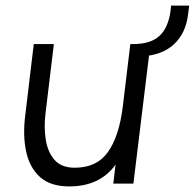

<svg xmlns="http://www.w3.org/2000/svg" viewBox="-20 -658 698 688"><path d="M143 -251Q137 -202 144 -157.5Q151 -113 175.5 -85Q200 -57 248 -57Q327 -57 367 -113.5Q407 -170 420 -276L447 -500H519L458 0H386L394 -68Q338 10 228 10Q161 10 123.5 -23.5Q86 -57 73.5 -116Q61 -175 71 -249L101 -500H173ZM487 -456 455 -486 456 -500Q520 -500 551.5 -529.5Q583 -559 591 -618L593 -638H658L654 -607Q646 -539 603.5 -499.5Q561 -460 487 -456Z"/></svg>

Font: Haskoy
Style: Italic
Weight: 400
Designer: Ertekin Erdin
Foundry: Ertekin Erdin
Version: Version 2.000; ttfautohint (v1.8.4.7-5d5b)